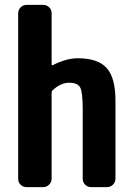

<svg xmlns="http://www.w3.org/2000/svg" viewBox="-20 -770 540 790"><path d="M299.8 -530.3Q382.8 -530.3 418.9 -490.2Q455.1 -450.2 455.1 -355.5V-35.2Q455.1 -20.5 444.8 -10.3Q434.6 0 419.9 0H355.5Q340.8 0 330.6 -9.8Q320.3 -19.5 320.3 -35.2V-320.3Q320.3 -391.6 309.6 -410.6Q298.8 -429.7 264.6 -429.7Q229.5 -429.7 195.3 -397.5Q192.4 -394.5 192.4 -388.7V-35.2Q192.4 -20.5 182.1 -10.3Q171.9 0 157.2 0H89.8Q75.2 0 64.9 -9.8Q54.7 -19.5 54.7 -35.2V-714.8Q54.7 -729.5 64.9 -739.7Q75.2 -750 89.8 -750H157.2Q171.9 -750 182.1 -740.2Q192.4 -730.5 192.4 -714.8V-504.9Q192.4 -500 197.3 -502Q252.9 -530.3 299.8 -530.3Z"/></svg>

Font: Rounded-L Mgen+ 1mn bold
Style: Bold
Weight: 700
Designer: [Source Han Sans]
Ryoko NISHIZUKA  (kana & ideographs); Paul D. Hunt (Latin, Greek & Cyrillic); Wenlong ZHANG  (bopomofo
Version: Version 1.059.20150602